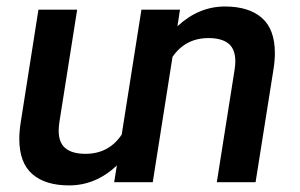

<svg xmlns="http://www.w3.org/2000/svg" viewBox="-20 -558 920 588"><path d="M821.8 -395Q821.8 -372.1 817.4 -344.7L762.7 0H644L698.2 -342.8Q700.7 -358.9 700.7 -370.1Q700.7 -407.7 679.7 -424.6Q658.7 -441.4 618.7 -441.4Q547.9 -441.4 508.3 -383.8L447.8 0H329.6L337.9 -51.3Q273.4 9.8 191.4 9.8Q118.7 9.8 78.9 -24.9Q39.1 -59.6 39.1 -132.8Q39.1 -155.8 43.5 -183.6L97.7 -528.3H216.3L162.1 -185.5Q159.7 -169.4 159.7 -158.2Q159.7 -120.6 180.7 -103.8Q201.7 -86.9 241.7 -86.9Q313 -86.9 352.5 -145.5V-144.5L413.1 -528.3H531.2L523.4 -477.5Q588.4 -538.1 668.9 -538.1Q741.7 -538.1 781.7 -503.4Q821.8 -468.8 821.8 -395Z"/></svg>

Font: Mardoto Medium
Style: Italic
Weight: 500
Italic angle: -12°
Designer: Christian Robertson, Vahan Hovhannisyan
Foundry: Google
Version: Version 1.000